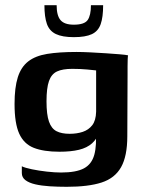

<svg xmlns="http://www.w3.org/2000/svg" viewBox="-20 -601 557 739"><path d="M237 118Q202 118 171 116Q140 114 116 108.5Q92 103 78 92.5Q64 82 64 65Q64 60 64 51.5Q64 43 64 39Q76 45 102.5 50.5Q129 56 160 59.5Q191 63 215 63Q273 63 303 47Q333 31 343 -5.5Q353 -42 348 -100L365 -98Q354 -67 334.5 -49.5Q315 -32 284 -24.5Q253 -17 209 -17Q148 -17 110 -32Q72 -47 54 -86.5Q36 -126 36 -201Q36 -264 48.5 -303.5Q61 -343 88.5 -364.5Q116 -386 161.5 -393.5Q207 -401 275 -401Q297 -401 327 -399.5Q357 -398 387.5 -396Q418 -394 441.5 -392Q465 -390 473 -388Q472 -385 471.5 -373Q471 -361 471 -345.5Q471 -330 471 -315L470 -77Q470 0 446 42.5Q422 85 371 101.5Q320 118 237 118ZM248 -86Q276 -86 298.5 -93.5Q321 -101 335 -119Q349 -137 350 -171V-330Q342 -331 315.5 -333.5Q289 -336 258 -336Q221 -336 199.5 -326Q178 -316 168.5 -289Q159 -262 159 -211Q159 -160 168.5 -133Q178 -106 197.5 -96Q217 -86 248 -86ZM264 -458Q220 -458 195 -470Q170 -482 160.5 -509Q151 -536 151 -581H198Q198 -541 213 -523.5Q228 -506 264 -506Q305 -506 317.5 -524Q330 -542 330 -581H377Q377 -535 367.5 -508Q358 -481 333.5 -469.5Q309 -458 264 -458Z"/></svg>

Font: Genos SemiBold
Style: Regular
Weight: 600
Designer: Robert E. Leuschke
Foundry: Robert E. Leuschke
Version: Version 1.010